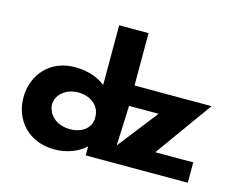

<svg xmlns="http://www.w3.org/2000/svg" viewBox="-116 -1037 1523 1229"><g transform="rotate(15 646.0 -422.5)"><path d="M724.3 -378H920.1L713.4 -113.1ZM57.2 -256C57.2 -106 162.2 15 333.8 15C418.5 15 491.1 -16 536.4 -58H538.4V0H637.4H713.4H1214.8V-135H963.3L1234.8 -513H724.3V-860H529.6V-464C478.8 -505 409.8 -528 326.3 -528C162.2 -528 57.2 -406 57.2 -256ZM245.2 -256C245.2 -327 309.4 -377 390.4 -377C470.3 -377 534 -327 534 -256C540.4 -186 481.4 -136 397.9 -136C310.8 -136 252.7 -186 245.2 -256Z"/></g></svg>

Font: Hussar
Style: BdSuprExt
Weight: 700
Foundry: Cannot Into Space Fonts
Version: Version 2.00